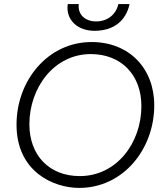

<svg xmlns="http://www.w3.org/2000/svg" viewBox="-20 -914 806 941"><path d="M368 7C583 7 736 -182 736 -398C736 -580 612 -708 429 -708C215 -708 61 -520 61 -303C61 -71 244 7 368 7ZM371 -51C221 -51 124 -153 124 -305C124 -484 245 -649 425 -649C573 -649 673 -548 673 -394C673 -214 552 -51 371 -51ZM443 -763C539 -763 598 -814 615 -894H560C549 -843 507 -809 451 -809C396 -809 360 -844 366 -894H312C301 -817 360 -763 443 -763Z"/></svg>

Font: Fixel Display 20240404 Light
Style: Italic
Weight: 300
Italic angle: -10°
Designer: AlfaBravo + MacPaw
Foundry: Kyrylo Tkachov, Marchela Mozhyna, Serhii Makarenko, Maria Weinstein, Zakhar Kryvoshyya
Version: Version 1.211;Glyphs 3.2 (3225)